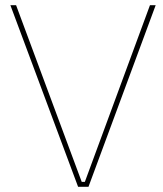

<svg xmlns="http://www.w3.org/2000/svg" viewBox="-20 -720 630 740"><path d="M281 0H321L580 -700H558L307 -19H295L42 -700H20Z"/></svg>

Font: Fixel Display Thin
Style: Regular
Weight: 100
Designer: AlfaBravo + MacPaw
Foundry: Kyrylo Tkachov, Marchela Mozhyna, Serhii Makarenko, Maria Weinstein, Zakhar Kryvoshyya
Version: Version 1.211